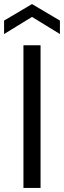

<svg xmlns="http://www.w3.org/2000/svg" viewBox="-39 -922 314 942"><path d="M76 0V-700H160V0ZM-19 -755V-821L118 -902L255 -821V-755L118 -839Z"/></svg>

Font: DM Sans 11pt
Style: Regular
Weight: 400
Version: Version 4.004;gftools[0.9.30]